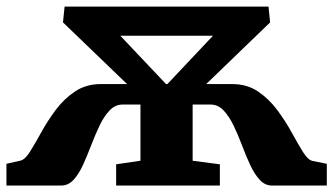

<svg xmlns="http://www.w3.org/2000/svg" viewBox="-21 -576 1034 596"><path d="M-1 0V-67.5L43 -77.5Q57 -81 72.5 -105.8Q88 -130.5 107.2 -165.5Q126.5 -200.5 152 -234.8Q177.5 -269 211.8 -292Q246 -315 291.5 -315H373.5L174.5 -506.5L179.5 -555.5H812.5L817.5 -506.5L619 -315H700Q746 -315 780.2 -291.8Q814.5 -268.5 840 -234Q865.5 -199.5 884.8 -164.2Q904 -129 919.5 -104.2Q935 -79.5 949 -76.5L993.5 -67.5V0H823.5Q801.5 0 785 -18Q768.5 -36 755.2 -64.8Q742 -93.5 730 -125.5Q718 -157.5 704.2 -186Q690.5 -214.5 673.2 -233Q656 -251.5 632.5 -251.5H577V-77L661.5 -66V0H339.5V-66L415 -77V-251.5H360Q336.5 -251.5 319 -233Q301.5 -214.5 288 -186Q274.5 -157.5 262.2 -125.5Q250 -93.5 237 -64.8Q224 -36 207.5 -18Q191 0 168.5 0ZM352.5 -465 494.5 -315H498.5L640 -465Z"/></svg>

Font: Merriweather Black
Style: Regular
Weight: 900
Designer: Eben Sorkin
Foundry: Eben Sorkin
Version: Version 2.200;gftools[0.9.31]